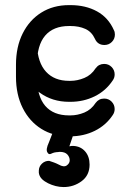

<svg xmlns="http://www.w3.org/2000/svg" viewBox="-20 -542 514 769"><path d="M436.2 -421.2Q440.2 -414.2 440.2 -403.8Q440.2 -386.2 428 -374Q415.8 -361.8 398.2 -361.8Q371.2 -361.8 360.2 -386.5Q347.2 -414.8 321.8 -426.2Q296.2 -437.8 262.2 -437.8H256.5Q194 -437.8 161 -399.5Q128 -361.2 128 -282.5V-234.5Q128 -156.8 161 -118.2Q194 -79.8 256.5 -79.8H262.2Q290 -79.8 317.8 -91.2Q345.5 -102.8 363 -129.8Q375.8 -147.2 397.2 -147.2Q415 -147.2 427.1 -134.9Q439.2 -122.5 439.2 -105.2Q439.2 -91.8 431.5 -81Q404.2 -40 359.6 -18Q315 4 262.2 4H256.5Q193.2 4 145.5 -25.9Q97.8 -55.8 70.9 -109.5Q44 -163.2 44 -234.5V-282.5Q44 -354.5 70.9 -408.1Q97.8 -461.8 145.5 -491.6Q193.2 -521.5 256.5 -521.5H262.2Q323 -521.5 368.5 -496.5Q414 -471.5 436.2 -421.2ZM128 -360.8Q131.2 -290.5 164.6 -254.4Q198 -218.2 256.5 -218.2H262.2Q290 -218.2 317.8 -229.8Q345.5 -241.2 363 -268.5Q375.8 -286 397.2 -286Q415 -286 427.1 -273.6Q439.2 -261.2 439.2 -244Q439.2 -230.5 431.5 -219.8Q403.5 -177.8 358.9 -156Q314.2 -134.2 262.2 -134.2H256.5Q189.8 -134.2 139.6 -170.5Q89.5 -206.8 67 -266ZM192.8 -15.2Q197.2 -26.5 207.6 -33.6Q218 -40.8 230.8 -40.8Q248.5 -40.8 263.1 -27.4Q277.8 -14 272.2 1.8L257.8 44Q262.2 42.8 266.1 42.6Q270 42.5 274.2 42.5Q303.2 44 321 64.5Q338.8 85 338.8 117.2Q338.8 160 307 183.6Q275.2 207.2 234.8 207.2Q219 207.2 203.1 203.2Q187.2 199.2 172.8 192.1Q158.2 185 147.8 175Q133.5 160 135.5 141.2Q136 124.8 148 113.4Q160 102 176.8 102.2Q186.5 105.2 196.4 108.9Q206.2 112.5 214.8 117Q235.5 129 247.4 120.6Q259.2 112.2 259.2 100Q259.2 87.2 249.8 76.8Q240.2 66.2 219 66.2Q217 66.2 215.8 66.5Q214.5 66.8 213.2 67Q196.8 67.5 186 73.2Q175.2 79 170 68.5Q162.2 57.5 176.2 27.5Z"/></svg>

Font: Libertine-Super Thin
Style: Regular
Weight: 100
Designer: Bastien Sozeau
Foundry: NBR — Bastien Sozeau
Version: Version 2.003;gftools[0.9.33]